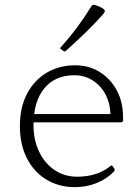

<svg xmlns="http://www.w3.org/2000/svg" viewBox="-20 -764 577 791"><path d="M288 7Q223 7 171.5 -24Q120 -55 91 -111.5Q62 -168 62 -245Q62 -322 91.5 -378Q121 -434 172.5 -464.5Q224 -495 290 -495Q346 -495 390.5 -467.5Q435 -440 461 -392Q487 -344 487 -280Q487 -277 487 -273.5Q487 -270 487 -267Q485 -260 478 -260H104V-294H452L434 -274Q434 -277 434.5 -280.5Q435 -284 435 -287Q435 -335 416 -372.5Q397 -410 363 -432Q329 -454 286 -454Q207 -454 162.5 -400Q118 -346 118 -248Q118 -187 141.5 -138.5Q165 -90 205.5 -63Q246 -36 298 -36Q381 -36 435 -80Q441 -85 444 -79L451 -70Q454 -64 450 -58Q422 -28 379.5 -10.5Q337 7 288 7ZM252 -555Q247 -550 241 -554L232 -561Q225 -564 230 -569Q267 -610 298.5 -652.5Q330 -695 357 -739Q361 -745 368 -744Q377 -742 386.5 -738Q396 -734 404 -729Q409 -725 411 -722Q413 -719 411 -714.5Q409 -710 401 -701Q367 -663 329.5 -627Q292 -591 252 -555Z"/></svg>

Font: Hahmlet ExtraLight
Style: Regular
Weight: 250
Designer: Minjoo Ham & Mark Frömberg
Foundry: hypertype
Version: Version 1.002